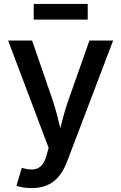

<svg xmlns="http://www.w3.org/2000/svg" viewBox="-20 -753 620 981"><path d="M64 195.8C78.6 202.1 107.9 208 142.1 208C233.9 208 288.6 161.6 322.3 73.7L558.1 -545.9H437L329.1 -240.2C312.5 -192.9 299.8 -145.5 288.1 -98.1C276.9 -145.5 265.6 -192.4 249.5 -240.2L144 -545.9H21.5L228.5 2.4L217.8 40.5C200.2 108.4 160.6 122.6 104.5 107.9L91.3 104.5ZM428.2 -732.9H152.3V-652.8H428.2Z"/></svg>

Font: Raveo Medium
Style: Regular
Weight: 500
Designer: Jakub Foglar, Rasmus Andersson (Inter)
Foundry: Jakubfoglar.com
Version: Version 1.100;Glyphs 3.2.3 (3260)